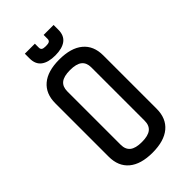

<svg xmlns="http://www.w3.org/2000/svg" viewBox="-254 -920 1019 1019"><g transform="rotate(-45 255.0 -410.5)"><path d="M345.2 -134.8V-535.2Q345.2 -570.3 323.7 -587.6Q302.2 -605 254.9 -605Q208 -605 186.5 -587.6Q165 -570.3 165 -535.2V-134.8Q165 -99.6 186.5 -82.3Q208 -64.9 254.9 -64.9Q302.2 -64.9 323.7 -82.3Q345.2 -99.6 345.2 -134.8ZM254.9 15.1Q168 15.1 121.6 -23.7Q75.2 -62.5 75.2 -134.8V-535.2Q75.2 -607.4 121.1 -646.2Q167 -685.1 253.9 -685.1Q341.8 -685.1 388.4 -646.2Q435.1 -607.4 435.1 -535.2V-134.8Q435.1 -62.5 388.7 -23.7Q342.3 15.1 254.9 15.1ZM147 -799.8V-835.9H222.2V-806.2Q222.2 -795.4 229 -790.3Q235.8 -785.2 254.9 -785.2Q273.9 -785.2 281 -790.3Q288.1 -795.4 288.1 -806.2V-835.9H362.8V-799.8Q362.8 -756.8 335 -735.8Q307.1 -714.8 254.9 -714.8Q202.6 -714.8 174.8 -735.8Q147 -756.8 147 -799.8Z"/></g></svg>

Font: Unica One
Style: Bold
Weight: 400
Designer: Eduardo Rodriguez Tunni
Foundry: Eduardo Rodriguez Tunni
Version: Version 1.001